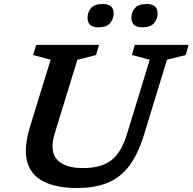

<svg xmlns="http://www.w3.org/2000/svg" viewBox="-20 -932 966 963"><path d="M255 -264.5Q227 -173.5 266.5 -131.2Q306 -89 395.5 -89Q487.5 -89 538 -128Q588.5 -167 616.5 -258.5L731 -632.5L641.5 -656L656 -707H926L911.5 -656L817.5 -632.5L703 -258Q673.5 -161.5 629.8 -102.2Q586 -43 521.8 -16Q457.5 11 367 11Q264.5 11 200 -20.8Q135.5 -52.5 116.5 -120.2Q97.5 -188 130.5 -296.5L234 -632.5L146 -656L162 -707H476.5L461.5 -656L368 -632ZM473.5 -795Q419 -795 419 -843Q419 -871 436.5 -891.5Q454 -912 495.5 -912Q550 -912 550 -865Q550 -837 532.2 -816Q514.5 -795 473.5 -795ZM694 -795Q639 -795 639 -843Q639 -871 656.8 -891.5Q674.5 -912 715.5 -912Q770.5 -912 770.5 -865Q770.5 -837 752.5 -816Q734.5 -795 694 -795Z"/></svg>

Font: Newsreader 6pt Medium
Style: Italic
Weight: 500
Italic angle: -17°
Designer: Hugues Gentile
Foundry: Production Type
Version: Version 1.003; ttfautohint (v1.8.3)